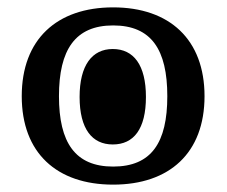

<svg xmlns="http://www.w3.org/2000/svg" viewBox="-20 -490 615 521"><path d="M287 11C440 11 535 -75 535 -229C535 -383 440 -470 287 -470C134 -470 39 -383 39 -229C39 -75 134 11 287 11ZM287 -38C184 -38 140 -103 140 -229C140 -355 184 -421 287 -421C391 -421 434 -355 434 -229C434 -103 391 -38 287 -38ZM286 -98C343 -98 376 -140 376 -227C376 -313 343 -357 286 -357C230 -357 196 -313 196 -227C196 -140 230 -98 286 -98Z"/></svg>

Font: Noto Serif Thai SemiCondensed Extra
Style: Regular
Weight: 800
Width: 4
Designer: Monotype Design Team
Foundry: Monotype Imaging Inc.
Version: Version 1.901